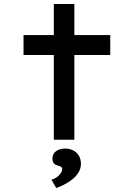

<svg xmlns="http://www.w3.org/2000/svg" viewBox="-20 -701 687 963"><path d="M353 0V-425H533V-525H353V-681H250V-525H98V-425H250V0ZM262 242C308 226 386 186 386 121C386 69 347 44 308 44C271 44 243 62 243 93C243 118 255 126 272 130C284 134 292 136 292 148C292 168 265 194 238 200Z"/></svg>

Font: Lexend Peta
Style: Regular
Weight: 400
Designer: Bonnie Shaver-Troup, Thomas Jockin
Foundry: Lexend
Version: Version 1.007